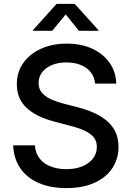

<svg xmlns="http://www.w3.org/2000/svg" viewBox="-20 -964 683 996"><path d="M323.7 11.7Q241.2 11.7 180.2 -14.9Q119.1 -41.5 85.2 -91.3Q51.3 -141.1 48.3 -210H161.1Q164.1 -168.9 185.8 -141.4Q207.5 -113.8 243.7 -100.1Q279.8 -86.4 323.7 -86.4Q370.1 -86.4 406 -100.8Q441.9 -115.2 462.2 -141.4Q482.4 -167.5 482.4 -202.1Q482.4 -232.9 465.3 -252.9Q448.2 -272.9 417.5 -286.9Q386.7 -300.8 345.2 -311L261.2 -333.5Q167.5 -357.9 117.4 -405Q67.4 -452.1 67.4 -527.3Q67.4 -590.3 101.1 -637.7Q134.8 -685.1 193.4 -711.4Q252 -737.8 326.2 -737.8Q401.9 -737.8 459 -711.2Q516.1 -684.6 548.8 -637.7Q581.5 -590.8 583 -530.3H473.1Q468.3 -582.5 427.5 -611.3Q386.7 -640.1 324.2 -640.1Q280.8 -640.1 248.3 -626.2Q215.8 -612.3 198 -588.4Q180.2 -564.5 180.2 -533.2Q180.2 -501 199.7 -480.2Q219.2 -459.5 249.5 -446.8Q279.8 -434.1 312 -425.8L383.8 -407.2Q422.9 -397.5 460.4 -381.6Q498 -365.7 528.6 -341.8Q559.1 -317.9 576.9 -283.7Q594.7 -249.5 594.7 -202.1Q594.7 -139.6 562.5 -91.3Q530.3 -43 469.7 -15.6Q409.2 11.7 323.7 11.7ZM251 -804.2H150.9V-807.6L273.4 -943.8H367.7L490.7 -807.6V-804.2H389.6L320.8 -889.2Z"/></svg>

Font: V-Inter
Style: Medium-500
Weight: 500
Designer: Rasmus Andersson
Foundry: rsms
Version: Version 4.000;git-4146feb